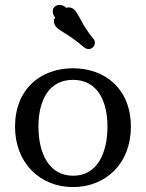

<svg xmlns="http://www.w3.org/2000/svg" viewBox="-20 -745 592 779"><path d="M276 14C408 14 511 -80 511 -231C511 -383 408 -468 276 -468C144 -468 41 -383 41 -231C41 -82 144 14 276 14ZM277 -32C178 -32 136 -124 136 -231C136 -338 178 -421 276 -421C375 -421 416 -336 416 -231C416 -125 375 -32 277 -32ZM249 -713C242 -721 231 -725 221 -725C208 -725 194 -716 194 -700C194 -691 197 -681 204 -674C200 -669 199 -664 199 -659C199 -651 202 -644 206 -638C219 -619 254 -611 321 -553C327 -548 334 -546 340 -546C347 -546 352 -549 356 -552C361 -556 365 -564 365 -572C365 -577 363 -583 359 -588C297 -660 298 -715 258 -715C255 -715 252 -715 249 -713Z"/></svg>

Font: Milonga
Style: Regular
Weight: 400
Designer: Pablo Impallari, Brenda Gallo, Rodrigo Fuenzalida
Foundry: Pablo Impallari, Brenda Gallo, Rodrigo Fuenzalida
Version: Version 1.000